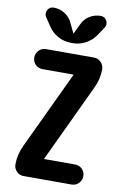

<svg xmlns="http://www.w3.org/2000/svg" viewBox="-104 -1029 707 1088"><g transform="rotate(10 250.0 -485.0)"><path d="M384.8 -969.7Q409.2 -969.7 419.9 -948.7Q430.7 -927.7 418 -908.2L386.7 -861.3Q364.3 -828.1 329.6 -809.1Q294.9 -790 254.9 -790H245.1Q205.1 -790 169.9 -809.1Q134.8 -828.1 113.3 -861.3L82 -908.2Q69.3 -927.7 80.1 -948.7Q90.8 -969.7 115.2 -969.7Q149.4 -969.7 178.7 -951.2Q208 -932.6 221.7 -902.3L249 -845.7Q249 -844.7 250 -844.7Q251 -844.7 251 -845.7L278.3 -902.3Q292 -933.6 321.3 -951.7Q350.6 -969.7 384.8 -969.7ZM419.9 -563.5 210 -118.2V-116.2Q210 -115.2 210.9 -115.2H387.7Q412.1 -115.2 428.7 -98.6Q445.3 -82 445.3 -58.1Q445.3 -34.2 428.7 -17.1Q412.1 0 387.7 0H112.3Q87.9 0 71.3 -17.1Q54.7 -34.2 54.7 -57.6Q54.7 -113.3 80.1 -167L290 -612.3V-614.3Q290 -615.2 289.1 -615.2H112.3Q87.9 -615.2 71.3 -631.8Q54.7 -648.4 54.7 -672.4Q54.7 -696.3 71.3 -713.4Q87.9 -730.5 112.3 -730.5H387.7Q412.1 -730.5 428.7 -713.4Q445.3 -696.3 445.3 -671.9Q445.3 -616.2 419.9 -563.5Z"/></g></svg>

Font: Rounded-X Mgen+ 2m bold
Style: Bold
Weight: 700
Designer: [Source Han Sans]
Ryoko NISHIZUKA  (kana & ideographs); Paul D. Hunt (Latin, Greek & Cyrillic); Wenlong ZHANG  (bopomofo
Version: Version 1.059.20150602